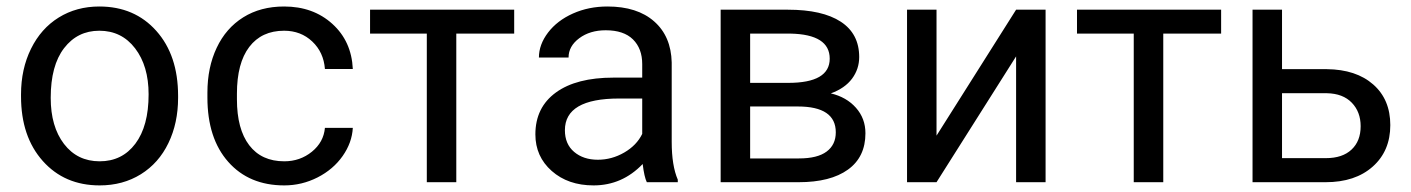

<svg xmlns="http://www.w3.org/2000/svg" viewBox="-20 -558 4322 588"><path d="M44.4 -269Q44.4 -346.7 75 -408.7Q105.5 -470.7 159.9 -504.4Q214.4 -538.1 284.2 -538.1Q392.1 -538.1 458.7 -463.4Q525.4 -388.7 525.4 -264.6V-258.3Q525.4 -181.2 495.8 -119.9Q466.3 -58.6 411.4 -24.4Q356.4 9.8 285.2 9.8Q177.7 9.8 111.1 -64.9Q44.4 -139.6 44.4 -262.7ZM135.3 -258.3Q135.3 -170.4 176 -117.2Q216.8 -64 285.2 -64Q354 -64 394.5 -117.9Q435.1 -171.9 435.1 -269Q435.1 -356 393.8 -409.9Q352.5 -463.9 284.2 -463.9Q217.3 -463.9 176.3 -410.6Q135.3 -357.4 135.3 -258.3Z M850.6 -64Q898.9 -64 935.1 -93.3Q971.2 -122.6 975.1 -166.5H1060.5Q1058.1 -121.1 1029.3 -80.1Q1000.5 -39.1 952.4 -14.6Q904.3 9.8 850.6 9.8Q742.7 9.8 679 -62.3Q615.2 -134.3 615.2 -259.3V-274.4Q615.2 -351.6 643.6 -411.6Q671.9 -471.7 724.9 -504.9Q777.8 -538.1 850.1 -538.1Q939 -538.1 997.8 -484.9Q1056.6 -431.6 1060.5 -346.7H975.1Q971.2 -397.9 936.3 -430.9Q901.4 -463.9 850.1 -463.9Q781.2 -463.9 743.4 -414.3Q705.6 -364.7 705.6 -271V-253.9Q705.6 -162.6 743.2 -113.3Q780.8 -64 850.6 -64Z M1554.7 -455.1H1377.4V0H1287.1V-455.1H1113.3V-528.3H1554.7Z M1960.9 0Q1953.1 -15.6 1948.2 -55.7Q1885.3 9.8 1797.9 9.8Q1719.7 9.8 1669.7 -34.4Q1619.6 -78.6 1619.6 -146.5Q1619.6 -229 1682.4 -274.7Q1745.1 -320.3 1858.9 -320.3H1946.8V-361.8Q1946.8 -409.2 1918.5 -437.3Q1890.1 -465.3 1835 -465.3Q1786.6 -465.3 1753.9 -440.9Q1721.2 -416.5 1721.2 -381.8H1630.4Q1630.4 -421.4 1658.4 -458.3Q1686.5 -495.1 1734.6 -516.6Q1782.7 -538.1 1840.3 -538.1Q1931.6 -538.1 1983.4 -492.4Q2035.2 -446.8 2037.1 -366.7V-123.5Q2037.1 -50.8 2055.7 -7.8V0ZM1811 -68.8Q1853.5 -68.8 1891.6 -90.8Q1929.7 -112.8 1946.8 -147.9V-256.3H1876Q1710 -256.3 1710 -159.2Q1710 -116.7 1738.3 -92.8Q1766.6 -68.8 1811 -68.8Z M2187 0V-528.3H2393.1Q2498.5 -528.3 2554.9 -491.5Q2611.3 -454.6 2611.3 -383.3Q2611.3 -346.7 2589.4 -317.1Q2567.4 -287.6 2524.4 -272Q2572.3 -260.7 2601.3 -228Q2630.4 -195.3 2630.4 -149.9Q2630.4 -77.1 2576.9 -38.6Q2523.4 0 2425.8 0ZM2277.3 -231.9V-72.8H2426.8Q2483.4 -72.8 2511.5 -93.8Q2539.6 -114.7 2539.6 -152.8Q2539.6 -231.9 2423.3 -231.9ZM2277.3 -304.2H2394Q2521 -304.2 2521 -378.4Q2521 -452.6 2400.9 -455.1H2277.3Z M3091.8 -528.3H3182.1V0H3091.8V-385.3L2848.1 0H2757.8V-528.3H2848.1V-142.6Z M3719.7 -455.1H3542.5V0H3452.1V-455.1H3278.3V-528.3H3719.7Z M3906.2 -346.2H4043.5Q4133.3 -345.2 4185.5 -299.3Q4237.8 -253.4 4237.8 -174.8Q4237.8 -95.7 4184.1 -47.9Q4130.4 0 4039.6 0H3815.9V-528.3H3906.2ZM3906.2 -272.5V-73.7H4040.5Q4091.3 -73.7 4119.1 -99.9Q4147 -126 4147 -171.4Q4147 -215.3 4119.9 -243.4Q4092.8 -271.5 4043.9 -272.5Z"/></svg>

Font: SteelSelectRoboto
Style: Roboto-Regular
Weight: 400
Designer: Google
Version: Version 2.137; 2017